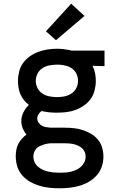

<svg xmlns="http://www.w3.org/2000/svg" viewBox="-20 -793 640 1036"><path d="M300 223Q300 223 300 223Q300 223 300 223Q273 223 245.5 220Q218 217 191.5 209Q165 201 141 187Q117 173 99 152Q81 131 73 104.5Q65 78 65 50Q65 33 68 16Q71 -1 78.5 -16Q86 -31 97.5 -44Q109 -57 123 -67Q110 -82 102.5 -101Q95 -120 95 -140Q95 -164 106.5 -187Q118 -210 136 -227Q121 -238 109.5 -252.5Q98 -267 90.5 -284Q83 -301 80 -319.5Q77 -338 77 -356Q77 -382 83.5 -407.5Q90 -433 105 -453.5Q120 -474 141 -489Q162 -504 186.5 -513Q211 -522 236.5 -526Q262 -530 287 -530Q304 -530 321.5 -528Q339 -526 355 -523L365 -520H544V-436L479 -438Q489 -419 493 -398.5Q497 -378 497 -356Q497 -331 490.5 -305.5Q484 -280 469.5 -259.5Q455 -239 433.5 -224Q412 -209 388 -200Q364 -191 338.5 -188Q313 -185 287 -185Q267 -185 246 -187Q225 -189 205 -194Q195 -188 188 -177Q181 -166 181 -154Q181 -142 188 -131.5Q195 -121 205.5 -115Q216 -109 228.5 -107Q241 -105 253 -104Q255 -104 256.5 -104Q258 -104 260 -104Q263 -104 266 -104Q269 -104 272 -104H328Q353 -104 377.5 -101.5Q402 -99 425.5 -91.5Q449 -84 470.5 -71.5Q492 -59 508 -40Q524 -21 531 3.5Q538 28 538 52Q538 80 529 106.5Q520 133 501.5 153.5Q483 174 459 188Q435 202 408.5 209.5Q382 217 355 220Q328 223 300 223ZM287 -269Q308 -269 328 -273Q348 -277 365 -288Q382 -299 391.5 -317.5Q401 -336 401 -356Q401 -375 393.5 -392.5Q386 -410 371 -421.5Q356 -433 337.5 -438Q319 -443 300 -444H287Q287 -444 286.5 -444Q286 -444 286 -444Q266 -444 245.5 -440Q225 -436 208.5 -425Q192 -414 182.5 -395.5Q173 -377 173 -356Q173 -336 182.5 -317.5Q192 -299 209 -288Q226 -277 246.5 -273Q267 -269 287 -269ZM300 139Q316 139 331.5 138Q347 137 362 133.5Q377 130 391 123.5Q405 117 416.5 107Q428 97 435 82.5Q442 68 442 53Q442 40 437.5 28Q433 16 423.5 7.5Q414 -1 402.5 -6.5Q391 -12 378.5 -15Q366 -18 353.5 -19Q341 -20 328 -20H272Q269 -20 265.5 -20Q262 -20 259 -20Q248 -20 236.5 -18Q225 -16 214.5 -12.5Q204 -9 193.5 -4Q183 1 175.5 9.5Q168 18 164 29Q160 40 160 51Q160 67 166.5 81.5Q173 96 184.5 106Q196 116 210 122.5Q224 129 239 132.5Q254 136 269.5 137.5Q285 139 300 139ZM282 -576 228 -624 364 -773 436 -707Z"/></svg>

Font: Zed Mono Medium Extended
Style: Regular
Weight: 500
Width: 7
Monospace: yes
Designer: Belleve Invis
Foundry: Belleve Invis
Version: Version 1.0.0; ttfautohint (v1.8.4)